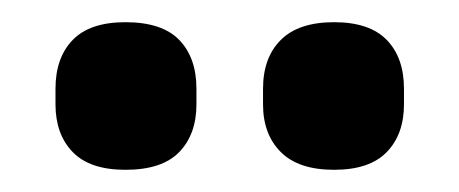

<svg xmlns="http://www.w3.org/2000/svg" viewBox="-20 -717 414 173"><path d="M93 -564Q61 -564 45.5 -580Q30 -596 30 -623V-637Q30 -665 45.5 -681Q61 -697 93 -697Q126 -697 141.5 -681Q157 -665 157 -637V-623Q157 -596 141.5 -580Q126 -564 93 -564ZM281 -564Q249 -564 233 -580Q217 -596 217 -623V-637Q217 -665 233 -681Q249 -697 281 -697Q313 -697 328.5 -681Q344 -665 344 -637V-623Q344 -596 328.5 -580Q313 -564 281 -564Z"/></svg>

Font: Sofia Sans
Style: Bold
Weight: 700
Designer: Botio Nikoltchev, Ani Petrova
Foundry: lettersoup
Version: Version 4.100; ttfautohint (v1.8.4.7-5d5b)